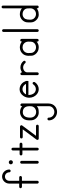

<svg xmlns="http://www.w3.org/2000/svg" viewBox="813 -1317 733 2399"><g transform="rotate(-90 1179.5 -117.5)"><path d="M351 -232C342 -232 334 -224 334 -215V-17C334 -11 338 -5 343 -2C346 -1 349 0 352 0C355 0 358 -1 360 -2C366 -5 369 -11 369 -17V-215C369 -219 367 -224 364 -227C360 -230 356 -232 351 -232ZM377 -349C377 -363 366 -374 352 -374C337 -374 326 -363 326 -349C326 -334 337 -323 352 -323C366 -323 377 -334 377 -349ZM173 -458C125 -458 85 -417 85 -368V-244H45C39 -244 33 -241 30 -236C28 -233 27 -230 27 -227C27 -224 28 -221 30 -219C33 -213 39 -210 45 -210H85V-17C85 -11 88 -5 94 -2C97 -1 100 0 103 0C105 0 108 -1 111 -2C117 -5 120 -11 120 -17V-210H163C169 -210 174 -213 178 -219C181 -224 181 -230 178 -236C174 -241 169 -244 163 -244H120V-368C120 -398 143 -422 173 -422C203 -422 226 -398 226 -368C226 -362 230 -356 235 -353C240 -350 247 -350 252 -353C258 -356 261 -362 261 -368C261 -417 221 -458 173 -458Z M516 -341C507 -341 499 -333 499 -323V-239H454C448 -239 442 -236 439 -230C437 -228 437 -225 437 -222C437 -219 437 -216 439 -213C442 -208 448 -204 454 -204H499V-17C499 -11 502 -5 508 -2C510 -1 513 0 516 0C519 0 522 -1 525 -2C530 -5 533 -11 533 -17V-204H579C585 -204 591 -208 594 -213C596 -216 597 -219 597 -222C597 -225 596 -228 594 -230C591 -236 585 -239 579 -239H533V-323C533 -328 532 -333 528 -336C525 -339 521 -341 516 -341Z M666 -234C660 -234 655 -231 651 -226C648 -220 648 -214 651 -208C655 -203 660 -200 666 -200H763L634 -27C632 -24 631 -21 631 -17C631 -15 631 -12 632 -9C635 -4 641 0 648 0H804C810 0 816 -3 819 -8C820 -11 821 -14 821 -17C821 -20 820 -23 819 -26C816 -31 810 -34 804 -34H682L811 -207C815 -212 816 -218 813 -223C810 -229 804 -234 798 -234Z M875 -121C875 -87 877 -78 881 -66C894 -29 930 0 970 0C1043.2 0 1038.4 -19.6 1052 -23V130C1052 165.2 1018.3 195 981 195C945 195 909 169.6 909 123C909 114 901 109 892 109C881.8 109 875 116.6 875 128C875 132 876 137 876 141C882.3 190.5 928.4 229 980 229C1032.5 229 1086 192.5 1086 120V-212C1086 -221 1077 -229 1068 -229C1065 -229 1052 -227.7 1052 -207C1032 -225 1005 -234 978 -234C945.8 -234 875 -212.5 875 -121ZM1052 -118C1052 -116.2 1052 -113.8 1052 -111.1C1052 -100.1 1051.4 -83 1045 -71C1034 -46 1006 -32 980 -32C957.6 -32 909 -44.7 909 -108C909 -186.8 950.4 -199 978 -199C1013.4 -199 1052 -182.8 1052 -118Z M1265 -239H1261C1230 -239 1200 -221 1180 -191C1165 -169 1158 -144 1158 -119C1158 -83 1173 -47 1201 -24C1220 -8 1243 0 1265 0C1298 0 1331 -17 1352 -48C1355 -53 1356 -60 1354 -66C1351 -72 1346 -77 1340 -77C1334 -77 1328 -74 1325 -69C1310 -47 1288 -36 1266 -36C1250 -36 1235 -41 1221 -52C1200 -71 1192 -100 1192 -129H1367C1367 -139 1368 -145 1368 -151C1368 -154 1367 -156 1367 -159H1366C1366 -161 1366 -163 1365 -165C1357 -185 1346 -202 1330 -215C1311 -231 1288 -239 1265 -239ZM1264 -203C1280 -203 1296 -198 1310 -186C1319 -178 1326 -170 1331 -159H1200C1202 -163 1204 -166 1206 -170C1221 -191 1242 -203 1264 -203Z M1457 -229C1447 -229 1440 -221 1440 -211V-17C1440 -11 1443 -5 1449 -2C1452 -1 1455 0 1457 0C1460 0 1463 -1 1466 -2C1472 -5 1475 -11 1475 -17V-143C1475 -172 1503 -195 1537 -195C1558 -195 1580 -183 1590 -169C1593 -165 1598 -163 1604 -163C1607 -163 1611 -164 1614 -166C1618 -169 1620 -174 1620 -180C1620 -183 1619 -186 1617 -189C1600 -213 1570 -229 1537 -229C1513 -229 1491 -220 1475 -207V-211C1475 -216 1473 -220 1470 -223C1466 -227 1462 -229 1457 -229Z M1785 -236C1753 -236 1721 -220 1702 -194C1688 -175 1682 -152 1682 -129C1682 -117 1683 -104 1683 -92C1683 -58 1708 -26 1739 -11C1755 -3 1773 0 1790 0C1815 0 1840 -10 1859 -26C1859 -20 1858 -12 1863 -7C1866 -3 1871 -1 1876 -1C1881 -1 1886 -3 1890 -8C1893 -11 1893 -16 1893 -21V-214C1893 -223 1884 -231 1876 -231C1874 -231 1873 -231 1871 -230C1863 -228 1859 -219 1859 -211C1859 -207 1854 -214 1853 -215C1834 -229 1810 -236 1786 -236ZM1785 -202C1800 -202 1815 -199 1827 -191C1847 -178 1859 -155 1859 -131C1859 -120 1858 -108 1858 -96C1858 -71 1839 -48 1816 -39C1807 -36 1798 -34 1788 -34C1784 -34 1779 -35 1775 -35C1750 -39 1728 -56 1720 -80C1717 -89 1717 -100 1717 -110C1717 -123 1716 -122 1716 -128C1716 -137 1717 -145 1720 -154C1727 -178 1749 -197 1775 -201C1778 -201 1782 -202 1785 -202Z M1997 -458C1987 -458 1980 -450 1980 -440V-17C1980 -11 1983 -5 1989 -2C1991 -1 1994 0 1997 0C2000 0 2003 -1 2006 -2C2011 -5 2014 -11 2014 -17V-440C2014 -445 2013 -449 2009 -453C2006 -456 2002 -458 1997 -458Z M2292 -464C2282 -464 2275 -456 2275 -446V-210C2255 -228 2227 -236 2200 -236C2161 -236 2123 -211 2107 -174C2099 -157 2099 -136 2099 -122C2099 -109 2098 -87 2104 -69C2118 -31 2155 0 2195 0C2217 0 2240 -3 2259 -15C2265 -17 2272 -25 2275 -25C2275 -18 2275 -9 2282 -4C2285 -2 2288 -1 2292 -1C2301 -1 2309 -6 2309 -15V-64V-449C2309 -457 2301 -464 2292 -464ZM2202 -202C2225 -202 2249 -193 2263 -173C2275 -156 2275 -136 2275 -113C2275 -105 2276 -88 2268 -73C2257 -48 2230 -34 2203 -34C2174 -34 2145 -53 2137 -81C2133 -90 2133 -100 2133 -110C2133 -159 2145 -183 2173 -196C2182 -200 2192 -202 2202 -202Z"/></g></svg>

Font: LetsTrace
Style: basic
Weight: 500
Version: Version 002.000